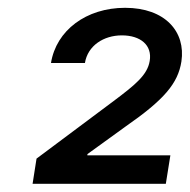

<svg xmlns="http://www.w3.org/2000/svg" viewBox="-20 -825 477 482"><path d="M61.8 -363.6H396.3L407.7 -435H199.2L199.6 -438.2L295.8 -507.8C392.4 -574.9 426.8 -615.8 435.4 -670.5C446.7 -745.4 394.5 -805.4 294 -805.4C196.4 -805.4 121.1 -748.6 108 -666.9H193.2C200.3 -710.6 240.4 -736.2 285.9 -736.2C332.7 -736.2 362.6 -711.6 355.8 -671.9C350.1 -637.1 320.3 -612.6 265.3 -571.4L71.7 -426.8Z"/></svg>

Font: Magic Ui Pro Medium
Style: Italic
Weight: 500
Italic angle: -9.39999°
Designer: Stefan Endress, Andreas Faust
Version: Version 1.000;FEAKit 1.0